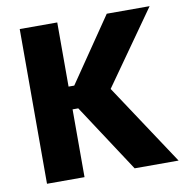

<svg xmlns="http://www.w3.org/2000/svg" viewBox="-74 -710 752 781"><g transform="rotate(-10 302.0 -319.5)"><path d="M420 0 236.5 -280H197.5V-374H236.5L417.5 -639H594.5L368 -318V-353L601.5 0ZM58 0V-639H213V0Z"/></g></svg>

Font: Anek Tamil Medium
Style: Bold
Weight: 700
Version: Version 1.003